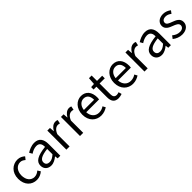

<svg xmlns="http://www.w3.org/2000/svg" viewBox="406 -2275 3866 3866"><g transform="rotate(-45 2339.5 -341.5)"><path d="M306 13C371 13 433 -12 482 -56L442 -117C408 -86 364 -63 314 -63C214 -63 146 -146 146 -271C146 -396 218 -481 317 -481C360 -481 393 -461 425 -433L472 -493C433 -527 384 -557 313 -557C174 -557 51 -452 51 -271C51 -91 162 13 306 13Z M715 13C782 13 843 -22 895 -65H898L906 0H981V-334C981 -468 925 -557 793 -557C706 -557 629 -518 579 -486L615 -423C658 -452 715 -481 778 -481C867 -481 890 -414 890 -344C659 -318 556 -259 556 -141C556 -43 624 13 715 13ZM741 -60C687 -60 645 -85 645 -147C645 -217 707 -262 890 -284V-132C837 -85 794 -60 741 -60Z M1154 0H1245V-349C1281 -442 1337 -474 1382 -474C1404 -474 1417 -472 1435 -465L1452 -545C1435 -554 1418 -557 1394 -557C1333 -557 1278 -513 1240 -444H1237L1229 -543H1154Z M1542 0H1633V-349C1669 -442 1725 -474 1770 -474C1792 -474 1805 -472 1823 -465L1840 -545C1823 -554 1806 -557 1782 -557C1721 -557 1666 -513 1628 -444H1625L1617 -543H1542Z M2138 13C2212 13 2270 -12 2318 -43L2285 -103C2245 -76 2202 -60 2149 -60C2046 -60 1975 -134 1969 -250H2335C2337 -263 2339 -282 2339 -302C2339 -457 2261 -557 2123 -557C1997 -557 1878 -447 1878 -271C1878 -92 1994 13 2138 13ZM1968 -316C1979 -422 2047 -484 2124 -484C2209 -484 2259 -425 2259 -316Z M2633 13C2666 13 2702 3 2733 -7L2715 -75C2697 -68 2672 -61 2653 -61C2590 -61 2569 -99 2569 -166V-469H2716V-543H2569V-696H2493L2482 -543L2397 -538V-469H2478V-168C2478 -60 2517 13 2633 13Z M3043 13C3117 13 3175 -12 3223 -43L3190 -103C3150 -76 3107 -60 3054 -60C2951 -60 2880 -134 2874 -250H3240C3242 -263 3244 -282 3244 -302C3244 -457 3166 -557 3028 -557C2902 -557 2783 -447 2783 -271C2783 -92 2899 13 3043 13ZM2873 -316C2884 -422 2952 -484 3029 -484C3114 -484 3164 -425 3164 -316Z M3378 0H3469V-349C3505 -442 3561 -474 3606 -474C3628 -474 3641 -472 3659 -465L3676 -545C3659 -554 3642 -557 3618 -557C3557 -557 3502 -513 3464 -444H3461L3453 -543H3378Z M3864 13C3931 13 3992 -22 4044 -65H4047L4055 0H4130V-334C4130 -468 4074 -557 3942 -557C3855 -557 3778 -518 3728 -486L3764 -423C3807 -452 3864 -481 3927 -481C4016 -481 4039 -414 4039 -344C3808 -318 3705 -259 3705 -141C3705 -43 3773 13 3864 13ZM3890 -60C3836 -60 3794 -85 3794 -147C3794 -217 3856 -262 4039 -284V-132C3986 -85 3943 -60 3890 -60Z M4445 13C4573 13 4643 -60 4643 -148C4643 -251 4556 -283 4477 -313C4416 -336 4360 -355 4360 -407C4360 -449 4392 -485 4461 -485C4509 -485 4547 -465 4584 -437L4628 -496C4586 -529 4527 -557 4460 -557C4342 -557 4272 -489 4272 -403C4272 -311 4355 -274 4431 -246C4491 -223 4555 -199 4555 -143C4555 -96 4520 -58 4448 -58C4383 -58 4334 -84 4287 -122L4242 -62C4294 -19 4368 13 4445 13Z"/></g></svg>

Font: Noto Sans JP
Style: Regular
Weight: 400
Designer: Ryoko NISHIZUKA  (kana, bopomofo & ideographs); Paul D. Hunt (Latin, Greek & Cyrillic); Sandoll Communications , Soo-you
Foundry: Adobe
Version: Version 2.002;hotconv 1.0.116;makeotfexe 2.5.65601